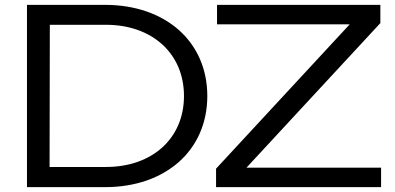

<svg xmlns="http://www.w3.org/2000/svg" viewBox="-20 -770 1625 790"><path d="M91 -750V0H412C662 0 833 -152 833 -375C833 -598 662 -750 412 -750ZM1548 0V-80H994L1545 -675V-750H873V-670H1419L869 -76V0ZM185 -668H416C607 -668 737 -549 737 -375C737 -201 607 -83 416 -83H184L185 -667Z"/></svg>

Font: Bounded Light
Style: Regular
Weight: 300
Designer: Vlad Churkin
Version: Version 3.0